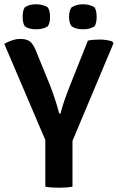

<svg xmlns="http://www.w3.org/2000/svg" viewBox="-20 -873 551 898"><path d="M309 -477 391 -683Q412 -688 446 -688Q480 -688 505 -679L511 -671L319 -214V0Q294 5 255 5Q216 5 192 0V-218L0 -668Q41 -691 73 -691Q105 -691 120 -679Q135 -667 147 -638L214 -474Q239 -410 257 -342H263Q276 -395 309 -477ZM315 -839Q338 -853 368.5 -853Q399 -853 422 -839Q432 -824 432 -794Q432 -764 422 -750Q402 -736 368.5 -736Q335 -736 315 -750Q303 -765 303 -794Q303 -823 315 -839ZM96 -839Q117 -853 148.5 -853Q180 -853 203 -839Q214 -824 214 -793.5Q214 -763 203 -750Q183 -736 149 -736Q115 -736 96 -750Q86 -764 86 -794Q86 -824 96 -839Z"/></svg>

Font: Signika Negative
Style: Semibold
Weight: 600
Designer: Anna Giedrys
Foundry: Anna Giedrys
Version: Version 1.001